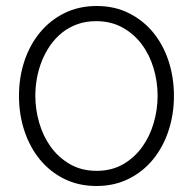

<svg xmlns="http://www.w3.org/2000/svg" viewBox="-20 -600 640 637"><path d="M43 -281.7Q43 -343.3 61 -397.5Q79.1 -451.7 112.8 -492.4Q146.5 -533.2 194.1 -556.6Q241.7 -580.1 300.8 -580.1Q360.4 -580.1 408 -556.2Q455.6 -532.2 488.8 -491.5Q522 -450.7 539.6 -396.5Q557.1 -342.3 557.1 -281.7Q557.1 -221.2 539.3 -167Q521.5 -112.8 488.3 -71.8Q455.1 -30.8 407.2 -6.8Q359.4 17.1 299.8 17.1Q241.2 17.1 193.6 -6.3Q146 -29.8 112.5 -70.6Q79.1 -111.3 61 -165.8Q43 -220.2 43 -281.7ZM97.2 -282.2Q97.2 -237.3 110.1 -192.6Q123 -147.9 148.7 -112.5Q174.3 -77.1 212.4 -55.2Q250.5 -33.2 300.8 -33.2Q350.1 -33.2 387.7 -54.7Q425.3 -76.2 450.9 -111.3Q476.6 -146.5 489.7 -191.2Q502.9 -235.8 502.9 -282.2Q502.9 -329.6 489.5 -374Q476.1 -418.5 450.2 -453.1Q424.3 -487.8 386.2 -508.8Q348.1 -529.8 298.8 -529.8Q264.6 -529.8 236.3 -519.5Q208 -509.3 185.8 -491.5Q163.6 -473.6 146.7 -449.5Q129.9 -425.3 118.9 -397.7Q107.9 -370.1 102.5 -340.6Q97.2 -311 97.2 -282.2Z"/></svg>

Font: Ethiopic Sadiss
Style: Regular
Weight: 400
Designer: abass alamnehe
Foundry: Senamirmir Project
Version: Version 5.100